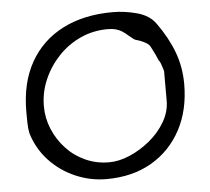

<svg xmlns="http://www.w3.org/2000/svg" viewBox="-50 -742 867 791"><g transform="rotate(-5 383.5 -346.5)"><path d="M359 -5Q293 -5 231.5 -31.5Q170 -58 124.5 -106.5Q79 -155 59 -221Q55 -239 54.5 -266.5Q54 -294 54 -310Q54 -430 102 -514.5Q150 -599 237.5 -643.5Q325 -688 444 -688Q494 -688 545 -674Q596 -660 621 -624Q665 -563 688.5 -500.5Q712 -438 712 -367Q712 -260 668.5 -178.5Q625 -97 546 -51Q467 -5 359 -5ZM376 -73Q417 -73 461.5 -92Q506 -111 545.5 -143.5Q585 -176 609.5 -218Q634 -260 634 -305V-428Q634 -428 631 -438Q628 -448 624 -459Q620 -470 616 -473Q615 -475 612 -482Q609 -489 606 -496L589 -530Q584 -541 571.5 -548.5Q559 -556 545 -561L526 -567Q522 -569 520.5 -570.5Q519 -572 517 -573L495 -591Q491 -595 485.5 -598.5Q480 -602 475 -606Q463 -613 449.5 -616.5Q436 -620 417 -620Q357 -620 304.5 -596Q252 -572 212.5 -530Q173 -488 150.5 -435.5Q128 -383 128 -326Q128 -277 147 -231.5Q166 -186 199.5 -150Q233 -114 278.5 -93.5Q324 -73 376 -73Z"/></g></svg>

Font: Fuzzy Bubbles
Style: Regular
Weight: 400
Designer: Robert E. Leuschke
Foundry: Robert E. Leuschke
Version: Version 1.010; ttfautohint (v1.8.3)